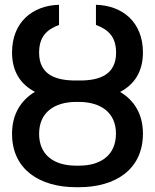

<svg xmlns="http://www.w3.org/2000/svg" viewBox="-20 -780 654 810"><path d="M315.9 -440.4H298.3C213.4 -440.4 145 -465.8 145 -557.6C145 -623 175.3 -654.8 229 -674.8V-759.8C116.7 -756.8 30.8 -686 30.8 -558.6C30.8 -476.1 68.8 -422.9 127.4 -392.6C67.9 -356.9 30.8 -298.3 30.8 -215.3C30.8 -64.9 147.5 9.8 301.3 9.8H313C466.8 9.8 583 -64.9 583 -216.3C583 -298.3 546.4 -356.9 486.8 -392.1C545.4 -422.9 583 -476.1 583 -558.6C583 -686.5 497.1 -756.8 384.8 -759.8V-674.8C439 -654.8 469.7 -623 469.7 -557.6C469.7 -466.3 401.9 -439.9 315.9 -440.4ZM301.3 -350.1H313C407.2 -349.6 469.2 -303.7 469.2 -216.3C469.2 -127 407.2 -81.1 313 -81.1H301.3C206.5 -81.1 145 -127 145 -215.3C145 -303.7 206.5 -349.6 301.3 -350.1Z"/></svg>

Font: Inteeer Medium
Style: Regular
Weight: 500
Designer: Rasmus Andersson
Foundry: rsms
Version: Version 4.001;Glyphs 3.4 (3402)